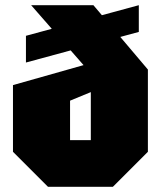

<svg xmlns="http://www.w3.org/2000/svg" viewBox="-20 -720 620 740"><path d="M165 0H415L550 -135V-452L340 -700H100L302 -469L30 -392V-135ZM330 -365V-180H250V-332ZM80 -479 515 -597V-700L80 -582Z"/></svg>

Font: Tektur SemiCondensed Black
Style: Regular
Weight: 900
Width: 4
Designer: Adam Jagosz
Foundry: Adam Jagosz
Version: Version 1.005;gftools[0.9.30]